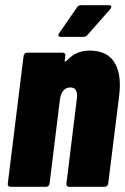

<svg xmlns="http://www.w3.org/2000/svg" viewBox="-20 -720 482 740"><path d="M442 -392Q442 -372 439 -349L397 -12Q396 -7 392.5 -3.5Q389 0 384 0H246Q241 0 238 -3.5Q235 -7 236 -12L276 -338Q277 -343 277 -351Q277 -383 251 -383Q235 -383 224.5 -371Q214 -359 211 -337L171 -12Q170 -7 166.5 -3.5Q163 0 158 0H20Q15 0 12 -3.5Q9 -7 10 -12L71 -505Q72 -510 75.5 -513.5Q79 -517 84 -517H222Q227 -517 230 -513.5Q233 -510 232 -505L229 -485Q229 -483 231 -483Q234 -483 240 -489Q274 -525 325 -525Q384 -525 413 -490.5Q442 -456 442 -392ZM205 -584Q205 -588 208 -592L277 -692Q282 -700 292 -700H400Q409 -700 409 -694Q409 -689 405 -685L317 -585Q311 -578 302 -578H215Q205 -578 205 -584Z"/></svg>

Font: Barlow Condensed ExtraBold
Style: Italic
Weight: 800
Width: 3
Italic angle: -7°
Designer: Jeremy Tribby
Foundry: Tribby Type
Version: Version 1.408